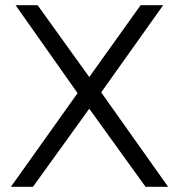

<svg xmlns="http://www.w3.org/2000/svg" viewBox="-20 -720 690 740"><path d="M40 -700H125L324 -423L522 -700H609L370 -364L628 0H541L324 -301L107 0H22L279 -361Z"/></svg>

Font: Montserrat Alternates
Style: Regular
Weight: 400
Designer: Julieta Ulanovsky
Foundry: Julieta Ulanovsky
Version: Version 7.200;PS 007.200;hotconv 1.0.88;makeotf.lib2.5.64775